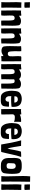

<svg xmlns="http://www.w3.org/2000/svg" viewBox="2004 -2772 779 4828"><g transform="rotate(90 2394.0 -357.5)"><path d="M102.5 -502.9Q80.1 -503.9 67.4 -504.9Q61.5 -504.9 52.7 -505.9Q43 -506.8 39.1 -505.9Q39.1 -505.9 39.1 -504.9Q33.2 -446.3 33.2 -383.8Q33.2 -321.3 35.2 -256.8Q37.1 -193.4 37.1 -127.9Q38.1 -63.5 33.2 0Q40 -2 60.5 -1Q82 0 105.5 0Q121.1 1 134.8 1Q142.6 1 149.4 1Q168.9 0 173.8 -5.9Q167 -127 170.9 -252.9Q173.8 -378.9 174.8 -500Q174.8 -501 174.8 -502.9Q170.9 -502.9 158.2 -502.9Q126 -502 102.5 -502.9ZM36.1 -642.6Q39.1 -612.3 39.1 -583Q57.6 -584 80.1 -582Q101.6 -581.1 121.1 -580.1Q140.6 -580.1 155.3 -582Q169.9 -584 173.8 -589.8Q173.8 -605.5 173.8 -624Q172.9 -643.6 171.9 -662.1Q171.9 -680.7 171.9 -696.3Q170.9 -711.9 170.9 -717.8Q126 -718.8 35.2 -720.7Q34.2 -674.8 36.1 -642.6Z M375 -470.7Q376 -482.4 374 -499Q374 -502 366.2 -502.9Q363.3 -502.9 360.4 -502.9Q354.5 -502.9 347.7 -502Q337.9 -501 328.1 -499Q318.4 -498 314.5 -498Q301.8 -497.1 293.9 -496.1Q286.1 -496.1 279.3 -496.1Q272.5 -496.1 263.7 -496.1Q255.9 -497.1 244.1 -498Q241.2 -417 241.2 -338.9Q241.2 -290 242.2 -243.2Q245.1 -120.1 245.1 2.9Q268.6 1 285.2 2Q300.8 2.9 314.5 2.9Q320.3 3.9 327.1 3.9Q334 3.9 339.8 2.9Q351.6 2 369.1 -2.9Q369.1 -3.9 369.1 -6.8Q373 -40 373 -73.2Q373 -106.4 371.1 -138.7Q370.1 -172.9 369.1 -206.1Q368.2 -240.2 370.1 -275.4Q372.1 -301.8 383.8 -315.4Q396.5 -329.1 411.1 -333Q425.8 -337.9 441.4 -335.9Q457 -333 464.8 -329.1Q465.8 -328.1 466.8 -328.1Q467.8 -328.1 468.8 -327.1Q476.6 -321.3 481.4 -309.6Q486.3 -298.8 488.3 -285.2Q491.2 -271.5 492.2 -256.8Q493.2 -242.2 494.1 -230.5Q496.1 -203.1 496.1 -171.9Q497.1 -140.6 496.1 -110.4Q496.1 -79.1 496.1 -49.8Q496.1 -21.5 498 2Q533.2 2 560.5 2.9Q587.9 2.9 623 -2Q621.1 -36.1 622.1 -81.1Q623 -126 624 -173.8Q625 -222.7 626 -270.5Q626 -279.3 626 -289.1Q626 -326.2 624 -358.4Q623 -398.4 617.2 -426.8Q612.3 -455.1 601.6 -463.9Q581.1 -482.4 554.7 -489.3Q529.3 -496.1 501 -495.1Q473.6 -494.1 448.2 -485.4Q421.9 -475.6 401.4 -460.9Q396.5 -457 388.7 -453.1Q380.9 -449.2 376 -446.3Q375 -460 375 -470.7Z M825.2 -470.7Q826.2 -482.4 824.2 -499Q824.2 -502 816.4 -502.9Q813.5 -502.9 810.5 -502.9Q804.7 -502.9 797.9 -502Q788.1 -501 778.3 -499Q768.6 -498 764.6 -498Q752 -497.1 744.1 -496.1Q736.3 -496.1 729.5 -496.1Q722.7 -496.1 713.9 -496.1Q706.1 -497.1 694.3 -498Q691.4 -417 691.4 -338.9Q691.4 -290 692.4 -243.2Q695.3 -120.1 695.3 2.9Q718.8 1 735.4 2Q751 2.9 764.6 2.9Q770.5 3.9 777.3 3.9Q784.2 3.9 790 2.9Q801.8 2 819.3 -2.9Q819.3 -3.9 819.3 -6.8Q823.2 -40 823.2 -73.2Q823.2 -106.4 821.3 -138.7Q820.3 -172.9 819.3 -206.1Q818.4 -240.2 820.3 -275.4Q822.3 -301.8 834 -315.4Q846.7 -329.1 861.3 -333Q876 -337.9 891.6 -335.9Q907.2 -333 915 -329.1Q916 -328.1 917 -328.1Q918 -328.1 918.9 -327.1Q926.8 -321.3 931.6 -309.6Q936.5 -298.8 938.5 -285.2Q941.4 -271.5 942.4 -256.8Q943.4 -242.2 944.3 -230.5Q946.3 -203.1 946.3 -171.9Q947.3 -140.6 946.3 -110.4Q946.3 -79.1 946.3 -49.8Q946.3 -21.5 948.2 2Q983.4 2 1010.7 2.9Q1038.1 2.9 1073.2 -2Q1071.3 -36.1 1072.3 -81.1Q1073.2 -126 1074.2 -173.8Q1075.2 -222.7 1076.2 -270.5Q1076.2 -279.3 1076.2 -289.1Q1076.2 -326.2 1074.2 -358.4Q1073.2 -398.4 1067.4 -426.8Q1062.5 -455.1 1051.8 -463.9Q1031.2 -482.4 1004.9 -489.3Q979.5 -496.1 951.2 -495.1Q923.8 -494.1 898.4 -485.4Q872.1 -475.6 851.6 -460.9Q846.7 -457 838.9 -453.1Q831.1 -449.2 826.2 -446.3Q825.2 -460 825.2 -470.7Z M1388.7 -29.3Q1388.7 -17.6 1390.6 -1Q1390.6 2 1398.4 2.9Q1401.4 2.9 1404.3 2.9Q1410.2 2.9 1416 2Q1426.8 1 1436.5 -1Q1446.3 -2 1450.2 -2Q1462.9 -2.9 1470.7 -3.9Q1478.5 -3.9 1485.4 -3.9Q1492.2 -3.9 1500 -3.9Q1508.8 -2.9 1520.5 -2Q1522.5 -83 1522.5 -161.1Q1522.5 -210 1521.5 -256.8Q1519.5 -379.9 1519.5 -502.9Q1495.1 -501 1479.5 -502Q1463.9 -502.9 1450.2 -502.9Q1443.4 -503.9 1437.5 -503.9Q1430.7 -503.9 1424.8 -502.9Q1412.1 -502 1395.5 -497.1Q1395.5 -496.1 1395.5 -493.2Q1390.6 -460 1390.6 -426.8Q1391.6 -393.6 1392.6 -360.4Q1394.5 -327.1 1395.5 -293Q1396.5 -258.8 1394.5 -224.6Q1392.6 -198.2 1380.9 -184.6Q1368.2 -170.9 1353.5 -166Q1338.9 -162.1 1323.2 -164.1Q1307.6 -167 1299.8 -170.9Q1298.8 -171.9 1297.9 -171.9Q1296.9 -171.9 1295.9 -172.9Q1287.1 -178.7 1283.2 -190.4Q1278.3 -201.2 1275.4 -214.8Q1273.4 -228.5 1272.5 -243.2Q1271.5 -257.8 1270.5 -269.5Q1268.6 -296.9 1267.6 -328.1Q1267.6 -359.4 1267.6 -389.6Q1268.6 -420.9 1268.6 -450.2Q1268.6 -478.5 1266.6 -502Q1231.4 -502 1204.1 -502.9Q1176.8 -502.9 1141.6 -498Q1143.6 -463.9 1142.6 -418.9Q1141.6 -374 1140.6 -325.2Q1139.6 -277.3 1138.7 -229.5Q1138.7 -213.9 1138.7 -198.2Q1138.7 -168.9 1139.6 -141.6Q1141.6 -101.6 1146.5 -73.2Q1152.3 -44.9 1162.1 -36.1Q1183.6 -17.6 1209 -10.7Q1235.4 -3.9 1262.7 -4.9Q1290 -5.9 1316.4 -14.6Q1342.8 -24.4 1363.3 -39.1Q1368.2 -43 1376 -46.9Q1383.8 -50.8 1388.7 -53.7Q1389.6 -40 1388.7 -29.3Z M1724.6 -470.7Q1725.6 -482.4 1723.6 -499Q1723.6 -502 1715.8 -502.9Q1712.9 -502.9 1710 -502.9Q1704.1 -502.9 1697.3 -502Q1687.5 -501 1677.7 -499Q1668 -498 1664.1 -498Q1651.4 -497.1 1643.6 -496.1Q1635.7 -496.1 1628.9 -496.1Q1622.1 -496.1 1613.3 -496.1Q1605.5 -497.1 1593.8 -498Q1590.8 -417 1590.8 -338.9Q1590.8 -290 1591.8 -243.2Q1594.7 -120.1 1594.7 2.9Q1618.2 1 1634.8 2Q1650.4 2.9 1664.1 2.9Q1669.9 3.9 1676.8 3.9Q1683.6 3.9 1689.5 2.9Q1701.2 2 1718.8 -2.9Q1718.8 -3.9 1718.8 -6.8Q1722.7 -40 1722.7 -73.2Q1722.7 -106.4 1720.7 -138.7Q1719.7 -172.9 1718.8 -206.1Q1717.8 -240.2 1719.7 -275.4Q1721.7 -301.8 1733.4 -315.4Q1746.1 -329.1 1760.7 -333Q1775.4 -337.9 1791 -335.9Q1806.6 -333 1814.5 -329.1Q1815.4 -328.1 1816.4 -328.1Q1817.4 -328.1 1818.4 -327.1Q1826.2 -321.3 1831.1 -309.6Q1835.9 -298.8 1837.9 -285.2Q1840.8 -271.5 1841.8 -256.8Q1842.8 -242.2 1843.8 -230.5Q1845.7 -203.1 1845.7 -171.9Q1846.7 -140.6 1845.7 -110.4Q1845.7 -79.1 1845.7 -49.8Q1845.7 -21.5 1847.7 2Q1882.8 2 1910.2 2.9Q1937.5 2.9 1972.7 -2Q1970.7 -32.2 1970.7 -71.3Q1971.7 -111.3 1972.7 -153.3Q1973.6 -196.3 1974.6 -239.3Q1975.6 -283.2 1974.6 -322.3Q1983.4 -329.1 1994.1 -332Q2004.9 -335.9 2014.6 -335.9Q2025.4 -335.9 2034.2 -334Q2043.9 -332 2049.8 -329.1Q2050.8 -328.1 2051.8 -328.1Q2052.7 -328.1 2053.7 -327.1Q2061.5 -321.3 2066.4 -309.6Q2070.3 -298.8 2072.3 -285.2Q2075.2 -271.5 2076.2 -256.8Q2077.1 -242.2 2079.1 -230.5Q2081.1 -203.1 2081.1 -171.9Q2082 -140.6 2081.1 -110.4Q2081.1 -79.1 2081.1 -49.8Q2081.1 -21.5 2083 2Q2117.2 2 2145.5 2.9Q2172.9 2.9 2208 -2Q2206.1 -36.1 2207 -81.1Q2208 -126 2209 -173.8Q2210 -222.7 2210 -270.5Q2210 -279.3 2210 -289.1Q2210 -326.2 2209 -358.4Q2208 -398.4 2202.1 -426.8Q2196.3 -455.1 2186.5 -463.9Q2166 -482.4 2139.6 -489.3Q2113.3 -496.1 2085.9 -495.1Q2058.6 -494.1 2032.2 -485.4Q2006.8 -475.6 1985.4 -460.9Q1980.5 -457 1973.6 -453.1Q1966.8 -450.2 1961.9 -447.3Q1957 -459 1951.2 -463.9Q1930.7 -482.4 1904.3 -489.3Q1878.9 -496.1 1850.6 -495.1Q1823.2 -494.1 1797.9 -485.4Q1771.5 -475.6 1751 -460.9Q1746.1 -457 1738.3 -453.1Q1730.5 -449.2 1725.6 -446.3Q1724.6 -460 1724.6 -470.7Z M2429.7 -248Q2451.2 -247.1 2478.5 -247.1Q2505.9 -247.1 2536.1 -248Q2566.4 -249 2592.8 -251Q2619.1 -252.9 2638.7 -254.9Q2658.2 -256.8 2665 -258.8Q2667 -280.3 2667 -300.8Q2667 -321.3 2665 -341.8Q2662.1 -382.8 2647.5 -417Q2632.8 -451.2 2605.5 -474.6Q2577.1 -499 2531.2 -506.8Q2502 -514.6 2471.7 -514.6Q2468.8 -514.6 2464.8 -514.6Q2460.9 -514.6 2457 -514.6Q2418.9 -513.7 2384.8 -502.9Q2351.6 -493.2 2324.2 -472.7Q2296.9 -452.1 2284.2 -422.9Q2272.5 -389.6 2268.6 -355.5Q2265.6 -321.3 2262.7 -284.2Q2261.7 -270.5 2261.7 -256.8Q2261.7 -229.5 2264.6 -202.1Q2268.6 -161.1 2279.3 -124Q2290 -87.9 2308.6 -57.6Q2326.2 -27.3 2353.5 -7.8Q2377 5.9 2405.3 9.8Q2433.6 9.8 2466.8 11.7Q2483.4 12.7 2500 12.7Q2516.6 12.7 2532.2 11.7Q2564.5 9.8 2590.8 0Q2618.2 -9.8 2634.8 -34.2Q2642.6 -40 2646.5 -55.7Q2651.4 -71.3 2654.3 -91.8Q2657.2 -114.3 2659.2 -138.7Q2661.1 -164.1 2663.1 -190.4Q2652.3 -193.4 2634.8 -193.4Q2618.2 -194.3 2599.6 -193.4Q2581.1 -192.4 2564.5 -191.4Q2546.9 -191.4 2537.1 -192.4Q2539.1 -151.4 2524.4 -130.9Q2509.8 -110.4 2489.3 -106.4Q2467.8 -101.6 2446.3 -113.3Q2423.8 -124 2412.1 -147.5Q2401.4 -165 2399.4 -183.6Q2398.4 -203.1 2397.5 -233.4Q2397.5 -239.3 2397.5 -251Q2407.2 -249 2429.7 -248ZM2545.9 -378.9Q2557.6 -361.3 2557.6 -340.8Q2557.6 -333 2557.6 -330.1Q2557.6 -328.1 2550.8 -327.1Q2545.9 -327.1 2533.2 -328.1Q2520.5 -329.1 2494.1 -329.1Q2456.1 -329.1 2436.5 -328.1Q2417 -328.1 2408.2 -329.1Q2399.4 -331.1 2398.4 -335.9Q2398.4 -339.8 2400.4 -350.6Q2402.3 -364.3 2406.2 -376Q2411.1 -387.7 2419.9 -397.5Q2429.7 -406.2 2444.3 -411.1Q2459 -416 2483.4 -416Q2494.1 -416 2502 -413.1Q2509.8 -411.1 2518.6 -406.2Q2536.1 -397.5 2545.9 -378.9Z M2857.4 -474.6Q2857.4 -477.5 2857.4 -480.5Q2857.4 -483.4 2857.4 -487.3Q2857.4 -491.2 2857.4 -499Q2857.4 -501 2848.6 -502Q2845.7 -502 2842.8 -502Q2835.9 -502 2828.1 -501Q2817.4 -500 2806.6 -499Q2796.9 -498 2793 -498Q2780.3 -497.1 2772.5 -496.1Q2764.6 -496.1 2757.8 -496.1Q2751 -496.1 2742.2 -496.1Q2734.4 -497.1 2722.7 -498Q2719.7 -417 2719.7 -338.9Q2719.7 -290 2720.7 -243.2Q2723.6 -120.1 2723.6 2.9Q2747.1 1 2764.6 2Q2782.2 2.9 2797.9 2.9Q2805.7 3.9 2812.5 3.9Q2819.3 3.9 2826.2 2.9Q2840.8 2 2857.4 -2.9Q2857.4 -3.9 2857.4 -6.8Q2857.4 -43.9 2857.4 -76.2Q2856.4 -109.4 2856.4 -139.6Q2856.4 -171.9 2855.5 -203.1Q2854.5 -234.4 2853.5 -268.6Q2852.5 -296.9 2861.3 -311.5Q2870.1 -327.1 2886.7 -334Q2903.3 -340.8 2925.8 -340.8Q2948.2 -340.8 2975.6 -337.9Q2976.6 -337.9 2989.3 -335.9Q3002 -334 3013.7 -331.1Q3018.6 -329.1 3024.4 -327.1Q3029.3 -326.2 3034.2 -324.2Q3037.1 -323.2 3043.9 -321.3Q3043 -335.9 3043 -352.5Q3043 -370.1 3043 -389.6Q3043 -411.1 3043 -436.5Q3043.9 -462.9 3043.9 -497.1Q3043.9 -498 3029.3 -498Q3014.6 -499 2993.2 -498Q2972.7 -497.1 2948.2 -493.2Q2924.8 -490.2 2905.3 -484.4Q2891.6 -478.5 2877 -472.7Q2862.3 -466.8 2858.4 -464.8Q2858.4 -471.7 2857.4 -474.6Z M3242.2 -248Q3263.7 -247.1 3291 -247.1Q3318.4 -247.1 3348.6 -248Q3378.9 -249 3405.3 -251Q3431.6 -252.9 3451.2 -254.9Q3470.7 -256.8 3477.5 -258.8Q3479.5 -280.3 3479.5 -300.8Q3479.5 -321.3 3477.5 -341.8Q3474.6 -382.8 3460 -417Q3445.3 -451.2 3418 -474.6Q3389.6 -499 3343.8 -506.8Q3314.5 -514.6 3284.2 -514.6Q3281.2 -514.6 3277.3 -514.6Q3273.4 -514.6 3269.5 -514.6Q3231.4 -513.7 3197.3 -502.9Q3164.1 -493.2 3136.7 -472.7Q3109.4 -452.1 3096.7 -422.9Q3085 -389.6 3081.1 -355.5Q3078.1 -321.3 3075.2 -284.2Q3074.2 -270.5 3074.2 -256.8Q3074.2 -229.5 3077.1 -202.1Q3081.1 -161.1 3091.8 -124Q3102.5 -87.9 3121.1 -57.6Q3138.7 -27.3 3166 -7.8Q3189.5 5.9 3217.8 9.8Q3246.1 9.8 3279.3 11.7Q3295.9 12.7 3312.5 12.7Q3329.1 12.7 3344.7 11.7Q3377 9.8 3403.3 0Q3430.7 -9.8 3447.3 -34.2Q3455.1 -40 3459 -55.7Q3463.9 -71.3 3466.8 -91.8Q3469.7 -114.3 3471.7 -138.7Q3473.6 -164.1 3475.6 -190.4Q3464.8 -193.4 3447.3 -193.4Q3430.7 -194.3 3412.1 -193.4Q3393.6 -192.4 3377 -191.4Q3359.4 -191.4 3349.6 -192.4Q3351.6 -151.4 3336.9 -130.9Q3322.3 -110.4 3301.8 -106.4Q3280.3 -101.6 3258.8 -113.3Q3236.3 -124 3224.6 -147.5Q3213.9 -165 3211.9 -183.6Q3210.9 -203.1 3210 -233.4Q3210 -239.3 3210 -251Q3219.7 -249 3242.2 -248ZM3358.4 -378.9Q3370.1 -361.3 3370.1 -340.8Q3370.1 -333 3370.1 -330.1Q3370.1 -328.1 3363.3 -327.1Q3358.4 -327.1 3345.7 -328.1Q3333 -329.1 3306.6 -329.1Q3268.6 -329.1 3249 -328.1Q3229.5 -328.1 3220.7 -329.1Q3211.9 -331.1 3210.9 -335.9Q3210.9 -339.8 3212.9 -350.6Q3214.8 -364.3 3218.8 -376Q3223.6 -387.7 3232.4 -397.5Q3242.2 -406.2 3256.8 -411.1Q3271.5 -416 3295.9 -416Q3306.6 -416 3314.5 -413.1Q3322.3 -411.1 3331.1 -406.2Q3348.6 -397.5 3358.4 -378.9Z M3580.1 -498Q3544.9 -496.1 3508.8 -500Q3541 -381.8 3567.4 -252Q3592.8 -122.1 3613.3 2.9Q3631.8 2.9 3656.2 3.9Q3680.7 3.9 3706.1 3.9Q3723.6 4.9 3739.3 4.9Q3748 4.9 3756.8 4.9Q3781.2 3.9 3800.8 1Q3818.4 -61.5 3832 -127Q3845.7 -191.4 3860.4 -254.9Q3874 -319.3 3889.6 -380.9Q3905.3 -442.4 3925.8 -499Q3905.3 -500 3887.7 -500Q3871.1 -500 3855.5 -499Q3838.9 -498 3824.2 -497.1Q3808.6 -496.1 3792 -496.1Q3780.3 -465.8 3770.5 -419.9Q3759.8 -374 3751 -325.2Q3743.2 -276.4 3734.4 -230.5Q3724.6 -184.6 3713.9 -155.3Q3703.1 -184.6 3694.3 -228.5Q3684.6 -272.5 3676.8 -320.3Q3668.9 -368.2 3662.1 -414.1Q3655.3 -460.9 3648.4 -497.1Q3616.2 -501 3580.1 -498Z M3962.9 -425.8Q3957 -408.2 3956.1 -397.5Q3953.1 -377.9 3952.1 -360.4Q3951.2 -342.8 3951.2 -325.2Q3954.1 -292 3952.1 -252Q3951.2 -211.9 3953.1 -171.9Q3955.1 -132.8 3964.8 -96.7Q3974.6 -60.5 4002 -37.1Q4037.1 -2 4087.9 6.8Q4116.2 6.8 4149.4 9.8Q4165 10.7 4180.7 10.7Q4198.2 10.7 4215.8 8.8Q4248 6.8 4275.4 -2.9Q4302.7 -12.7 4319.3 -37.1Q4330.1 -46.9 4335 -74.2Q4340.8 -100.6 4343.8 -134.8Q4347.7 -168.9 4349.6 -206.1Q4350.6 -243.2 4351.6 -272.5Q4350.6 -304.7 4349.6 -336.9Q4348.6 -368.2 4344.7 -393.6Q4340.8 -420.9 4333 -441.4Q4325.2 -460.9 4310.5 -469.7Q4290 -490.2 4260.7 -501Q4231.4 -510.7 4200.2 -512.7Q4187.5 -513.7 4176.8 -513.7Q4168 -513.7 4160.2 -513.7Q4141.6 -511.7 4122.1 -513.7Q4097.7 -513.7 4074.2 -510.7Q4050.8 -507.8 4029.3 -500Q4009.8 -493.2 3994.1 -482.4Q3978.5 -470.7 3971.7 -456.1Q3968.8 -445.3 3962.9 -425.8ZM4130.9 -360.4Q4169.9 -369.1 4193.4 -352.5Q4217.8 -336.9 4222.7 -301.8Q4228.5 -273.4 4226.6 -240.2Q4223.6 -208 4219.7 -175.8Q4213.9 -151.4 4196.3 -142.6Q4183.6 -135.7 4164.1 -133.8Q4143.6 -130.9 4125 -134.8Q4106.4 -139.6 4093.8 -152.3Q4081.1 -165 4082 -188.5Q4084 -222.7 4084 -254.9Q4084 -286.1 4087.9 -318.4Q4090.8 -334 4096.7 -337.9Q4109.4 -353.5 4130.9 -360.4Z M4405.3 -544.9Q4406.2 -454.1 4409.2 -363.3Q4412.1 -272.5 4413.1 -180.7Q4415 -89.8 4408.2 0Q4415 -2 4435.5 -1Q4457 0 4480.5 0Q4496.1 1 4509.8 1Q4517.6 1 4524.4 1Q4543.9 0 4548.8 -5.9Q4546.9 -45.9 4545.9 -103.5Q4544.9 -161.1 4544.9 -226.6Q4544.9 -293 4545.9 -364.3Q4545.9 -434.6 4546.9 -501Q4547.9 -567.4 4548.8 -625Q4549.8 -682.6 4549.8 -723.6Q4504.9 -724.6 4414.1 -726.6Q4405.3 -635.7 4405.3 -544.9Z M4683.6 -502.9Q4661.1 -503.9 4648.4 -504.9Q4642.6 -504.9 4633.8 -505.9Q4624 -506.8 4620.1 -505.9Q4620.1 -505.9 4620.1 -504.9Q4614.3 -446.3 4614.3 -383.8Q4614.3 -321.3 4616.2 -256.8Q4618.2 -193.4 4618.2 -127.9Q4619.1 -63.5 4614.3 0Q4621.1 -2 4641.6 -1Q4663.1 0 4686.5 0Q4702.1 1 4715.8 1Q4723.6 1 4730.5 1Q4750 0 4754.9 -5.9Q4748 -127 4752 -252.9Q4754.9 -378.9 4755.9 -500Q4755.9 -501 4755.9 -502.9Q4752 -502.9 4739.3 -502.9Q4707 -502 4683.6 -502.9ZM4617.2 -642.6Q4620.1 -612.3 4620.1 -583Q4638.7 -584 4661.1 -582Q4682.6 -581.1 4702.1 -580.1Q4721.7 -580.1 4736.3 -582Q4751 -584 4754.9 -589.8Q4754.9 -605.5 4754.9 -624Q4753.9 -643.6 4752.9 -662.1Q4752.9 -680.7 4752.9 -696.3Q4752 -711.9 4752 -717.8Q4707 -718.8 4616.2 -720.7Q4615.2 -674.8 4617.2 -642.6Z"/></g></svg>

Font: Londrina Solid
Style: NNS
Weight: 400
Designer: Marcelo Magalhaes
Version: Version 1.002